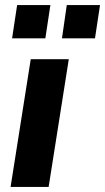

<svg xmlns="http://www.w3.org/2000/svg" viewBox="-20 -742 417 762"><path d="M22 0 102 -507H253L173 0ZM226 -590 245 -722H377L357 -590ZM28 -590 48 -722H180L160 -590Z"/></svg>

Font: Mulish ExtraLight ExtraBold
Style: Italic
Weight: 800
Italic angle: -9°
Version: Version 3.603